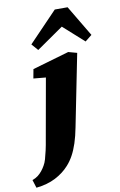

<svg xmlns="http://www.w3.org/2000/svg" viewBox="-184 -832 700 1121"><g transform="rotate(-10 166.0 -271.0)"><path d="M-62 232 -77 184Q-57 177 -43.5 166.5Q-30 156 -19 142.5Q-8 129 1 113Q10 98 16 77Q22 56 28.5 27.5Q35 -1 41 -38L109 -420L170 -386L31 -399L41 -453L258 -516L309 -502L224 -76Q214 -24 201 15.5Q188 55 171.5 85Q155 115 134 138Q101 175 52.5 200Q4 225 -62 232ZM369 -559 205 -706H301L88 -558L54 -597L224 -774H300L409 -591Z"/></g></svg>

Font: Source Serif 4 Black
Style: Italic
Weight: 900
Italic angle: -12°
Designer: Frank Grießhammer
Foundry: Adobe Systems Incorporated
Version: Version 4.004;hotconv 1.0.116;makeotfexe 2.5.65601